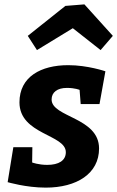

<svg xmlns="http://www.w3.org/2000/svg" viewBox="-20 -848 536 878"><path d="M128 -175H41L15 -15C15 -15 99 10 189 10C331 10 433 -54 433 -169C433 -312 216 -311 216 -393C216 -426 242 -446 286 -446C323 -446 344 -437 344 -437L349 -372H435L462 -522C462 -522 381 -550 292 -550C167 -550 69 -497 69 -380C69 -232 281 -234 281 -152C281 -114 249 -94 196 -94C156 -94 127 -105 127 -105ZM313 -719 440 -619 496 -684 366 -828 279 -821 107 -684 149 -619Z"/></svg>

Font: Bitter
Style: Bold Italic
Weight: 700
Designer: Sol Matas
Foundry: Sol Matas
Version: Version 1.002